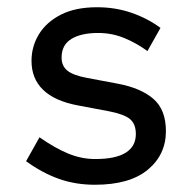

<svg xmlns="http://www.w3.org/2000/svg" viewBox="-20 -500 530 530"><path d="M242 10Q188 10 142 -6.5Q96 -23 52 -55L89 -121Q132 -91 168.5 -76Q205 -61 243 -61Q299 -61 327 -78.5Q355 -96 355 -130Q355 -158 338.5 -171.5Q322 -185 280 -193L195 -209Q131 -221 99 -252Q67 -283 67 -332Q67 -372 87.5 -405.5Q108 -439 148 -459.5Q188 -480 248 -480Q299 -480 343.5 -464.5Q388 -449 423 -423L387 -359Q357 -381 323 -395Q289 -409 251 -409Q204 -409 177 -392.5Q150 -376 150 -341Q150 -318 166 -305Q182 -292 220 -285L305 -269Q369 -257 403.5 -227Q438 -197 438 -138Q438 -73 388 -31.5Q338 10 242 10Z"/></svg>

Font: Gantari
Style: Regular
Weight: 400
Designer: Anugrah Pasau
Foundry: Lafontype
Version: Version 1.000; ttfautohint (v1.8.3)